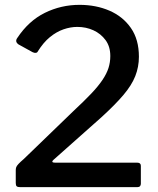

<svg xmlns="http://www.w3.org/2000/svg" viewBox="-20 -772 653 792"><path d="M283 -314Q327 -355 356 -385.5Q385 -416 402.5 -442Q420 -468 427.5 -491.5Q435 -515 435 -541Q435 -580 415.5 -606.5Q396 -633 365.5 -647Q335 -661 299 -661Q271 -661 242 -651Q213 -641 186 -619Q159 -597 136 -560Q134 -555 128 -554Q122 -553 114 -557L56 -589Q48 -595 47 -601.5Q46 -608 51 -615Q98 -686 165 -719Q232 -752 308 -752Q376 -752 431.5 -728Q487 -704 520 -656.5Q553 -609 553 -538Q553 -496 538 -458Q523 -420 488.5 -379.5Q454 -339 398 -288L201 -113Q195 -108 196 -104.5Q197 -101 207 -101H546Q561 -101 561 -88V-14Q561 -8 557.5 -4Q554 0 546 0H64Q53 0 49 -3.5Q45 -7 45 -17V-70Q45 -77 47 -82.5Q49 -88 56.5 -96Q64 -104 78 -116Z"/></svg>

Font: Libre Franklin Medium
Style: Regular
Weight: 500
Designer: Pablo Impallari, Rodrigo Fuenzalida, Nhung Nguyen
Foundry: Impallari Type
Version: Version 3.000